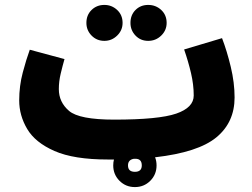

<svg xmlns="http://www.w3.org/2000/svg" viewBox="-20 -627 1023 780"><path d="M582 -461Q613 -461 635 -482.5Q657 -504 657 -534Q657 -566 635 -586.5Q613 -607 582 -607Q551 -607 530.5 -586.5Q510 -566 510 -534Q510 -504 530.5 -482.5Q551 -461 582 -461ZM404 -461Q434 -461 456 -482.5Q478 -504 478 -534Q478 -566 456 -586.5Q434 -607 404 -607Q373 -607 352 -586.5Q331 -566 331 -534Q331 -504 352 -482.5Q373 -461 404 -461ZM528 133Q565 133 590.5 107.5Q616 82 616 45Q616 27 610 12Q785 -8 859 -69Q933 -130 933 -231Q933 -291 917.5 -355.5Q902 -420 882 -472L728 -426Q745 -377 756 -330Q767 -283 767 -239Q767 -190 696 -165.5Q625 -141 444 -141Q302 -141 260.5 -176.5Q219 -212 219 -265Q219 -296 226.5 -327.5Q234 -359 242 -387L101 -425Q87 -387 72.5 -332.5Q58 -278 58 -219Q58 -158 90.5 -103Q123 -48 201.5 -13.5Q280 21 418 21Q431 21 443 21Q440 32 440 45Q440 82 465.5 107.5Q491 133 528 133ZM528 71Q500 71 500 45Q500 22 524 18H530Q556 18 556 45Q556 71 528 71Z"/></svg>

Font: Noto Sans Arabic Condensed Black
Style: Regular
Weight: 900
Width: 3
Designer: Nadine Chahine
Foundry: Monotype Imaging Inc.
Version: 1.001